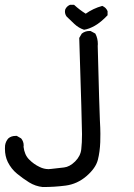

<svg xmlns="http://www.w3.org/2000/svg" viewBox="-24 -522 544 781"><path d="M-3.9 83Q-3.9 74.7 -3.4 69.8Q-1 53.2 9.8 41Q21.5 30.8 39.6 30.8Q41.5 30.8 44.4 30.8L62 41Q72.3 53.7 72.3 69.3Q72.3 72.3 71.8 75.2Q75.7 107.9 94.2 126.5Q113.3 146 137.2 157.2Q154.8 166 173.8 166Q179.2 166 185.1 165Q211.4 161.6 236.3 159.2Q259.3 156.7 281.5 134.8Q303.7 112.8 306.6 85Q309.6 59.1 309.6 23.4Q309.6 -13.2 298.3 -367.7L308.6 -385.3Q322.3 -396 339.4 -396Q341.3 -396 344.2 -396L363.3 -385.7L364.3 -384.3Q374 -365.7 374 -342.8Q374 -338.9 373.5 -335Q380.4 -68.4 382.3 -33.4Q384.3 1.5 384.3 21.7Q384.3 42 383.8 56.2Q382.3 95.7 374 128.4Q365.2 162.1 327.9 194.3Q290.5 226.6 243.2 232.9Q197.8 238.8 150.4 238.8H149.9Q120.1 235.8 94.2 219.7Q68.4 203.6 45.4 184.6Q22 165.5 7.8 137.2Q-3.9 113.3 -3.9 83ZM240.2 -475.1Q240.2 -480.5 241 -482.4Q241.7 -484.4 242.7 -486.1Q243.7 -487.8 244.6 -489.3Q250 -497.6 260.7 -502.4H277.3Q300.8 -481 324.7 -466.3Q355 -487.8 392.1 -498Q400.4 -494.1 405.3 -489.3Q410.2 -484.4 413.6 -476.6V-460Q386.2 -431.2 362.1 -417.5Q337.9 -403.8 317.9 -400.9Q295.9 -408.2 278.8 -424.3L247.1 -454.6Q240.2 -463.9 240.2 -475.1Z"/></svg>

Font: Bakudai
Style: Medium
Weight: 500
Version: Version 1.48